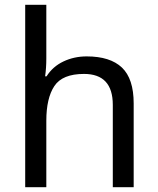

<svg xmlns="http://www.w3.org/2000/svg" viewBox="-20 -780 658 800"><path d="M173 -537Q173 -497 168 -462H174Q200 -503 244.5 -524Q289 -545 341 -545Q439 -545 488 -498.5Q537 -452 537 -349V0H450V-343Q450 -472 330 -472Q240 -472 206.5 -421.5Q173 -371 173 -277V0H85V-760H173Z"/></svg>

Font: Noto Sans Tai Viet
Style: Regular
Weight: 400
Designer: Monotype Design Team
Foundry: Monotype Imaging Inc.
Version: Version 2.003; ttfautohint (v1.8.4.7-5d5b)